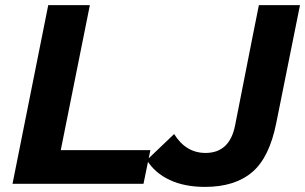

<svg xmlns="http://www.w3.org/2000/svg" viewBox="-20 -720 1195 752"><path d="M169 -700H332L218 -132H569L542 0H29ZM555 -93 662 -195Q708 -121 785 -121Q880 -121 901 -230L968 -570L994 -700H1155L1062 -238Q1035 -103 968 -46Q900 12 783 12Q703 12 645 -15Q587 -42 555 -93Z"/></svg>

Font: Idrija
Style: Bold Italic
Weight: 700
Italic angle: -11.3°
Designer: Julieta Ulanovsky
Foundry: Julieta Ulanovsky
Version: Version 7.200